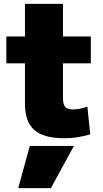

<svg xmlns="http://www.w3.org/2000/svg" viewBox="-20 -710 536 1000"><path d="M245 270H75L135 50H365ZM315 10Q207 10 158.5 -33Q110 -76 110 -170V-380H13V-520H110V-690H308V-520H453V-380H308V-200Q308 -166 319.5 -153Q331 -140 360 -140Q378 -140 398 -144Q418 -148 435 -155L450 -10Q413 0 382 5Q351 10 315 10Z"/></svg>

Font: M PLUS 2 Black
Style: Regular
Weight: 900
Designer: Coji Morishita
Foundry: UNDERFOREST DESIGN
Version: Version 1.001